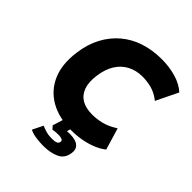

<svg xmlns="http://www.w3.org/2000/svg" viewBox="-249 -865 1222 1222"><g transform="rotate(45 362.0 -254.0)"><path d="M408 12Q294 12 215 -33Q136 -78 100 -161.5Q64 -245 80 -362Q91 -447 126 -513Q161 -579 215 -624.5Q269 -670 339.5 -693Q410 -716 492 -716Q562 -716 621.5 -698.5Q681 -681 721 -645L649 -497Q610 -528 569.5 -539.5Q529 -551 484 -551Q429 -551 384.5 -528Q340 -505 311.5 -460Q283 -415 274 -348Q265 -283 281 -239.5Q297 -196 334 -174.5Q371 -153 427 -153Q471 -153 514 -164Q557 -175 605 -206L649 -59Q619 -35 580 -19.5Q541 -4 497 4Q453 12 408 12ZM349 208Q317 208 282 203Q247 198 225 186L260 115Q277 123 301.5 130Q326 137 355 137Q380 137 393.5 131.5Q407 126 409 112Q411 99 398.5 94Q386 89 367 89Q360 89 344.5 90Q329 91 318 94L299 73L328 -20H406L381 64L350 42Q361 38 380.5 36Q400 34 419 34Q444 34 466.5 41Q489 48 501.5 65.5Q514 83 509 113Q502 166 457.5 187Q413 208 349 208Z"/></g></svg>

Font: Nunito Sans 7pt Black
Style: Italic
Weight: 900
Italic angle: -9°
Version: Version 3.101;gftools[0.9.27]